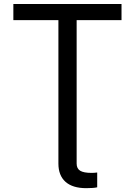

<svg xmlns="http://www.w3.org/2000/svg" viewBox="-20 -748 686 976"><path d="M418.5 208.5Q349.1 208.5 313 176.3Q276.9 144 276.9 83.5V-645.5H47.9V-727.5H597.7V-645.5H369.6V83.5Q369.6 108.9 387.5 119.9Q405.3 130.9 445.8 130.9Q451.2 130.9 459 130.4Q466.8 129.9 474.1 128.9V204.1Q456.5 208.5 418.5 208.5Z"/></svg>

Font: Inter
Style: Regular
Weight: 400
Designer: Rasmus Andersson
Foundry: rsms
Version: Version 4.001;git-9221beed3